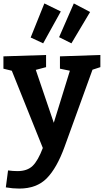

<svg xmlns="http://www.w3.org/2000/svg" viewBox="-22 -859 606 1121"><path d="M564 -538V-467L518 -452L355 -2Q310 122 251 182Q192 242 90 242Q53 242 12 235L25 136Q53 140 80 140Q137 140 168.5 109.5Q200 79 228 5L47 -446L-2 -458V-530L247 -538V-467L187 -451L292 -142L386 -446L328 -458V-530ZM333 -792 230 -606 157 -640 237 -839ZM504 -789 395 -606 323 -642 409 -839Z"/></svg>

Font: Bitter Pro
Style: Bold
Weight: 700
Designer: Sol Matas, and Bitter project Authors
Foundry: Sol Matas
Version: Version 1.010